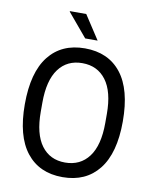

<svg xmlns="http://www.w3.org/2000/svg" viewBox="-90 -880 767 959"><g transform="rotate(10 293.5 -400.5)"><path d="M285 -691 186 -809V-812H269L348 -691ZM542 -315Q542 -154 476.5 -71.5Q411 11 293 11Q175 11 110 -71.5Q45 -154 45 -315Q45 -477 110 -559.5Q175 -642 293 -642Q412 -642 477 -559.5Q542 -477 542 -315ZM130 -338V-292Q130 -179 173 -121Q216 -63 293 -63Q370 -63 413.5 -121Q457 -179 457 -292V-338Q457 -451 413.5 -509Q370 -567 293 -567Q216 -567 173 -509Q130 -451 130 -338Z"/></g></svg>

Font: Pragati Narrow
Style: Regular
Weight: 400
Designer: Hector Gatti, Marcela Romero, Pablo Cosgaya and Nicolas Silva
Foundry: Omnibus-Type
Version: Version 1.010; ttfautohint (v1.3)